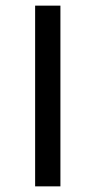

<svg xmlns="http://www.w3.org/2000/svg" viewBox="-20 -661 339 681"><path d="M194.3 0V-641H104.6V0Z"/></svg>

Font: Estedad-VF-FD Black
Style: Regular
Weight: 900
Designer: Amin Abedi
Version: Version 4.000